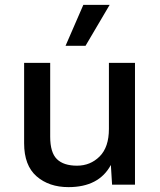

<svg xmlns="http://www.w3.org/2000/svg" viewBox="-20 -758 658 788"><path d="M322 -738H430L331 -570H249ZM261 10Q181 10 130 -34.5Q79 -79 79 -170V-500H186V-197Q186 -132 213.5 -105Q241 -78 296 -78Q351 -78 389 -116Q427 -154 427 -229V-500H534V0H440L435 -81Q386 10 261 10Z"/></svg>

Font: Elaine Sans Medium
Style: Regular
Weight: 500
Designer: Wei Huang
Foundry: Wei Huang
Version: Version 2.001;December 24, 2019;FontCreator 12.0.0.2547 64-b